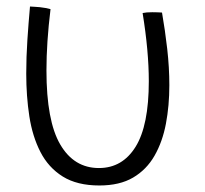

<svg xmlns="http://www.w3.org/2000/svg" viewBox="-20 -547 629 589"><path d="M417.5 -507Q428.5 -509.5 447 -509.5Q454.5 -509.5 463.5 -509.2Q472.5 -509 477 -508.5Q486.5 -454 493 -397Q499.5 -340 499.5 -285.5Q499.5 -223 489 -167.5Q478.5 -112 454 -69.2Q429.5 -26.5 388.2 -2.2Q347 22 285 22Q216.5 22 172.5 -5.5Q128.5 -33 104 -80.8Q79.5 -128.5 70 -190.2Q60.5 -252 60.5 -321Q60.5 -372 64 -424.5Q67.5 -477 72 -527Q77 -527 85.8 -526.2Q94.5 -525.5 102 -525Q111 -524 119.5 -522.5Q128 -521 135 -519Q122.5 -416.5 122.5 -331Q122.5 -176 164.8 -103.8Q207 -31.5 283.5 -31.5Q355.5 -31.5 396 -96.8Q436.5 -162 436.5 -298Q436.5 -390 417.5 -507Z"/></svg>

Font: Grandstander ExtraLight
Style: Regular
Weight: 200
Designer: Tyler Finck
Foundry: Etcetera Type Co
Version: Version 1.200; ttfautohint (v1.8.3)